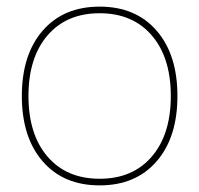

<svg xmlns="http://www.w3.org/2000/svg" viewBox="-20 -550 602 580"><path d="M109 -62.5Q46 -135 46 -260Q46 -385 109 -457.5Q172 -530 281 -530Q390 -530 453 -457.5Q516 -385 516 -260Q516 -135 453 -62.5Q390 10 281 10Q172 10 109 -62.5ZM123.5 -77Q181 -10 281 -10Q381 -10 438.5 -77Q496 -144 496 -260Q496 -376 438.5 -443Q381 -510 281 -510Q181 -510 123.5 -443Q66 -376 66 -260Q66 -144 123.5 -77Z"/></svg>

Font: M PLUS 1p Thin
Style: Regular
Weight: 250
Version: Version 1.062